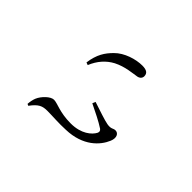

<svg xmlns="http://www.w3.org/2000/svg" viewBox="-59 -805 1117 1117"><g transform="rotate(-45 500.0 -246.0)"><path d="M237 -232C241 -94 317 -27 377 -2C413 13 439 -1 439 -25C439 -44 425 -47 431 -83C435 -108 457 -172 474 -224L455 -232C432 -185 406 -131 382 -95C374 -85 366 -84 355 -89C325 -105 283 -151 283 -238C283 -330 312 -374 312 -404C312 -431 273 -471 239 -485C224 -491 204 -495 186 -496L181 -485C230 -449 239 -426 239 -385C239 -344 234 -288 237 -232ZM712 -304C741 -247 744 -189 750 -156C754 -138 766 -129 780 -129C804 -129 816 -145 816 -181C816 -234 794 -307 750 -350C713 -387 673 -414 599 -424L593 -408C647 -386 687 -351 712 -304Z"/></g></svg>

Font: Source Han Serif K
Style: Regular
Weight: 400
Designer: Ryoko NISHIZUKA 西塚涼子 (kana & ideographs); Frank Grießhammer (Latin, Greek & Cyrillic); Wenlong ZHANG 张文龙 (bopomofo); San
Foundry: Adobe Systems Incorporated
Version: Version 1.001;PS 1.001;hotconv 16.6.54;makeotf.lib2.5.65590